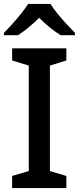

<svg xmlns="http://www.w3.org/2000/svg" viewBox="-24 -961 403 981"><path d="M315 0H38V-62L123 -87V-626L38 -652V-714H315V-652L231 -626V-87L315 -62ZM234 -941Q247 -919 269.5 -891.5Q292 -864 316.5 -837.5Q341 -811 359 -793V-781H286Q260 -797 231.5 -820Q203 -843 176 -870Q149 -843 121.5 -820.5Q94 -798 68 -781H-4V-793Q15 -812 38.5 -838Q62 -864 84 -891.5Q106 -919 120 -941Z"/></svg>

Font: Noto Sans Devanagari Medium
Style: Regular
Weight: 500
Version: Version 2.003